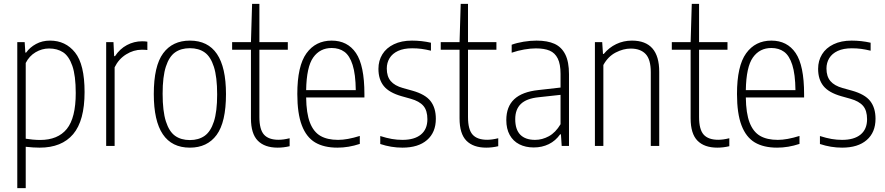

<svg xmlns="http://www.w3.org/2000/svg" viewBox="-20 -760 4610 1000"><path d="M70 -540.5H108.5L112 -486H116Q135.5 -513.5 167.8 -531Q200 -548.5 240.5 -548.5Q321.5 -548.5 371 -486.5Q420.5 -424.5 420.5 -280.5Q420.5 -131.5 361 -61.2Q301.5 9 186.5 9Q154.5 9 114 4.5V220H70ZM374.5 -275.5Q374.5 -366 356.8 -417Q339 -468 308.5 -487.8Q278 -507.5 235.5 -507.5Q198.5 -507.5 165.2 -487.8Q132 -468 114 -432V-37.5Q128.5 -35 150 -33Q171.5 -31 188.5 -31Q281.5 -31 328 -88.5Q374.5 -146 374.5 -275.5Z M533 -540.5H571L574.5 -467.5H579Q604 -505.5 641 -525.2Q678 -545 720 -545Q735.5 -545 747.5 -543V-499.5Q737 -501 718 -501Q676 -501 637 -476.8Q598 -452.5 577 -409.5V0H533Z M781 -270Q781 -416.5 829.8 -482.5Q878.5 -548.5 969 -548.5Q1157 -548.5 1157 -270Q1157 -123.5 1108.2 -57.2Q1059.5 9 969 9Q781 9 781 -270ZM1111 -268Q1111 -359 1094 -412Q1077 -465 1046 -487Q1015 -509 969 -509Q923 -509 892 -487.2Q861 -465.5 844 -413.2Q827 -361 827 -272Q827 -181 844 -127.8Q861 -74.5 892 -52.5Q923 -30.5 969 -30.5Q1014.5 -30.5 1045.8 -52.5Q1077 -74.5 1094 -126.8Q1111 -179 1111 -268Z M1488.5 -40V1.5Q1457 9 1426 9Q1358.5 9 1322.8 -27.2Q1287 -63.5 1287 -143.5V-501H1189V-540.5H1287L1293 -740H1331V-540.5H1479V-501H1331V-150.5Q1331 -85.5 1355 -58.8Q1379 -32 1431 -32Q1456.5 -32 1488.5 -40Z M1878 -252.5H1574.5Q1575.5 -170 1594.2 -121.5Q1613 -73 1649 -52.2Q1685 -31.5 1741 -31.5Q1788.5 -31.5 1854 -52V-10.5Q1795.5 9 1737.5 9Q1667 9 1621.2 -18.2Q1575.5 -45.5 1552 -107.2Q1528.5 -169 1528.5 -270.5Q1528.5 -416.5 1576.2 -482.5Q1624 -548.5 1707.5 -548.5Q1790 -548.5 1834 -483.8Q1878 -419 1878 -270ZM1574.5 -290.5H1833Q1832 -373.5 1816.5 -422Q1801 -470.5 1773.8 -490.2Q1746.5 -510 1707.5 -510Q1646.5 -510 1611.5 -460.8Q1576.5 -411.5 1574.5 -290.5Z M1960.5 -10V-51.5Q1993.5 -41 2021 -36.2Q2048.5 -31.5 2076 -31.5Q2138.5 -31.5 2172.2 -59.2Q2206 -87 2206 -139Q2206 -184.5 2185 -208.8Q2164 -233 2119.5 -245.5L2071.5 -259Q2006.5 -277.5 1978.8 -312Q1951 -346.5 1951 -401.5Q1951 -444 1971.5 -477.2Q1992 -510.5 2031.5 -529.5Q2071 -548.5 2125.5 -548.5Q2176.5 -548.5 2224.5 -537.5V-496Q2197.5 -502.5 2175 -505.5Q2152.5 -508.5 2126.5 -508.5Q2083 -508.5 2053.2 -494.8Q2023.5 -481 2009 -457Q1994.5 -433 1994.5 -403Q1994.5 -362 2015 -337.8Q2035.5 -313.5 2078.5 -301.5L2127 -288Q2195 -269 2222.5 -233.5Q2250 -198 2250 -141.5Q2250 -70.5 2204.2 -30.8Q2158.5 9 2076 9Q2017.5 9 1960.5 -10Z M2575 -40V1.5Q2543.5 9 2512.5 9Q2445 9 2409.2 -27.2Q2373.5 -63.5 2373.5 -143.5V-501H2275.5V-540.5H2373.5L2379.5 -740H2417.5V-540.5H2565.5V-501H2417.5V-150.5Q2417.5 -85.5 2441.5 -58.8Q2465.5 -32 2517.5 -32Q2543 -32 2575 -40Z M2943.5 -373.5V0H2905.5L2901.5 -60.5H2897.5Q2873.5 -26.5 2838.2 -9.2Q2803 8 2760 8Q2717 8 2684.8 -8.5Q2652.5 -25 2634.8 -57Q2617 -89 2617 -134.5Q2617 -204.5 2658.2 -243.2Q2699.5 -282 2784.5 -291L2899.5 -304V-375Q2899.5 -426 2885 -455.2Q2870.5 -484.5 2842.8 -496.2Q2815 -508 2771 -508Q2743.5 -508 2710.2 -502.2Q2677 -496.5 2645 -485.5V-527Q2672 -537 2707.2 -542.8Q2742.5 -548.5 2774.5 -548.5Q2831 -548.5 2868 -531.8Q2905 -515 2924.2 -476.5Q2943.5 -438 2943.5 -373.5ZM2899.5 -113V-266L2785 -253.5Q2722.5 -247 2693 -218.8Q2663.5 -190.5 2663.5 -139.5Q2663.5 -85 2690 -58.2Q2716.5 -31.5 2767 -31.5Q2804 -31.5 2838.8 -50.5Q2873.5 -69.5 2899.5 -113Z M3078.5 -540.5H3116.5L3120.5 -479H3124.5Q3152 -512.5 3189.8 -530.5Q3227.5 -548.5 3271.5 -548.5Q3413.5 -548.5 3413.5 -386V0H3369.5V-384Q3369.5 -450.5 3342.5 -478.8Q3315.5 -507 3265 -507Q3226.5 -507 3186.8 -486.5Q3147 -466 3122.5 -421.5V0H3078.5Z M3778.5 -40V1.5Q3747 9 3716 9Q3648.5 9 3612.8 -27.2Q3577 -63.5 3577 -143.5V-501H3479V-540.5H3577L3583 -740H3621V-540.5H3769V-501H3621V-150.5Q3621 -85.5 3645 -58.8Q3669 -32 3721 -32Q3746.5 -32 3778.5 -40Z M4168 -252.5H3864.5Q3865.5 -170 3884.2 -121.5Q3903 -73 3939 -52.2Q3975 -31.5 4031 -31.5Q4078.5 -31.5 4144 -52V-10.5Q4085.5 9 4027.5 9Q3957 9 3911.2 -18.2Q3865.5 -45.5 3842 -107.2Q3818.5 -169 3818.5 -270.5Q3818.5 -416.5 3866.2 -482.5Q3914 -548.5 3997.5 -548.5Q4080 -548.5 4124 -483.8Q4168 -419 4168 -270ZM3864.5 -290.5H4123Q4122 -373.5 4106.5 -422Q4091 -470.5 4063.8 -490.2Q4036.5 -510 3997.5 -510Q3936.5 -510 3901.5 -460.8Q3866.5 -411.5 3864.5 -290.5Z M4250.5 -10V-51.5Q4283.5 -41 4311 -36.2Q4338.5 -31.5 4366 -31.5Q4428.5 -31.5 4462.2 -59.2Q4496 -87 4496 -139Q4496 -184.5 4475 -208.8Q4454 -233 4409.5 -245.5L4361.5 -259Q4296.5 -277.5 4268.8 -312Q4241 -346.5 4241 -401.5Q4241 -444 4261.5 -477.2Q4282 -510.5 4321.5 -529.5Q4361 -548.5 4415.5 -548.5Q4466.5 -548.5 4514.5 -537.5V-496Q4487.5 -502.5 4465 -505.5Q4442.5 -508.5 4416.5 -508.5Q4373 -508.5 4343.2 -494.8Q4313.5 -481 4299 -457Q4284.5 -433 4284.5 -403Q4284.5 -362 4305 -337.8Q4325.5 -313.5 4368.5 -301.5L4417 -288Q4485 -269 4512.5 -233.5Q4540 -198 4540 -141.5Q4540 -70.5 4494.2 -30.8Q4448.5 9 4366 9Q4307.5 9 4250.5 -10Z"/></svg>

Font: Encode Sans Condensed ExLight
Style: Regular
Weight: 275
Width: 3
Designer: Multiple Designers
Foundry: Impallari Type
Version: Version 2.000